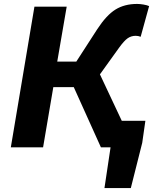

<svg xmlns="http://www.w3.org/2000/svg" viewBox="-20 -749 778 976"><path d="M542 0H493L355 -306H251L199 0H35L155 -715H319L271 -436H368L474 -600Q521 -672 567 -700.5Q613 -729 677 -729Q691 -729 709 -726Q727 -723 738 -718L695 -562Q683 -567 670 -567Q647 -567 629 -554.5Q611 -542 585 -506L488 -371L599 -135H719L703 -23L645 207H511Z"/></svg>

Font: Nebula Sans Bold
Style: Regular
Weight: 700
Italic angle: -9°
Designer: Paul D. Hunt for Adobe (as Source Sans)
Foundry: Nebula Entertainment & Broadcasting LLC
Version: Version 1.010